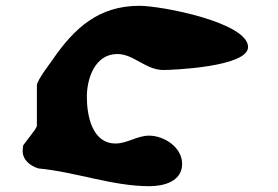

<svg xmlns="http://www.w3.org/2000/svg" viewBox="-20 -687 957 661"><path d="M113 -107C241 -95 367 -46 494 -46C542 -46 607 -61 607 -123C607 -180 545 -220 493 -220C452 -220 418 -193 378 -193C296 -193 279 -291 279 -354C279 -415 306 -501 384 -501C441 -501 481 -446 543 -446C569 -446 834 -456 834 -525C834 -609 538 -667 460 -667C320 -667 236 -591 160 -480C155 -472 107 -411 107 -393V-253C107 -252 102 -243 100 -240C94 -232 66 -194 60 -187C59 -184 58 -170 58 -167C58 -136 85 -115 113 -107Z"/></svg>

Font: CISF Camouflage Kit
Style: Ste
Weight: 400
Designer: Robert Jablonski, Jasper
Foundry: Cannot Into Space Fonts
Version: Version 1.27